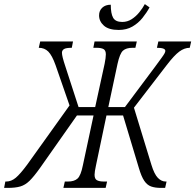

<svg xmlns="http://www.w3.org/2000/svg" viewBox="-82 -916 952 936"><path d="M-62 0 -56 -31H-52Q-27 -31 -5 -49.5Q17 -68 51 -114L257 -402L189 -598Q172 -646 153.5 -664.5Q135 -683 107 -683L114 -714H274L268 -683Q239 -683 229.5 -676.5Q220 -670 220 -659Q220 -650 224 -634Q228 -618 238 -588L301 -394H382L428 -605Q434 -635 434 -651Q434 -670 423 -676.5Q412 -683 389 -683H373L379 -714H585L578 -683H564Q533 -683 517.5 -669Q502 -655 491 -605L446 -394H527L672 -588Q694 -618 705 -633Q716 -648 720 -655.5Q724 -663 724 -668Q724 -683 683 -683L690 -714H850L843 -683Q817 -683 792 -664.5Q767 -646 731 -599L571 -391L656 -113Q670 -67 687.5 -49Q705 -31 726 -31H730L723 0H703Q674 0 654.5 -7Q635 -14 621 -35Q607 -56 595 -97L518 -353H437L386 -110Q379 -78 379 -64Q379 -44 390.5 -37.5Q402 -31 425 -31H440L433 0H227L234 -31H249Q280 -31 296 -45.5Q312 -60 322 -110L374 -353H293L113 -97Q83 -55 62 -34.5Q41 -14 17 -7Q-7 0 -44 0ZM497 -770Q448 -770 424.5 -791Q401 -812 401 -841Q401 -864 416.5 -878.5Q432 -893 458 -893Q458 -850 469.5 -829.5Q481 -809 514 -809Q539 -809 560 -822.5Q581 -836 597.5 -856.5Q614 -877 624 -896L647 -880Q633 -854 612.5 -828.5Q592 -803 563.5 -786.5Q535 -770 497 -770Z"/></svg>

Font: Noto Serif ExtraCondensed Light
Style: Italic
Weight: 300
Width: 2
Italic angle: -12°
Designer: Monotype Design Team
Foundry: Monotype Imaging Inc.
Version: Version 2.014; ttfautohint (v1.8.4.7-5d5b)